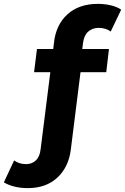

<svg xmlns="http://www.w3.org/2000/svg" viewBox="-113 -770 646 992"><path d="M30 202Q-6 202 -38.5 194Q-71 186 -93 172L-40 59Q-14 78 22 78Q52 78 72.5 58.5Q93 39 97 0L147 -397H63L78 -517H162L166 -550Q176 -642 235.5 -696Q295 -750 393 -750Q427 -750 459.5 -742.5Q492 -735 513 -720L459 -607Q447 -616 431.5 -621Q416 -626 398 -626Q364 -626 342.5 -606.5Q321 -587 316 -548L312 -517H450L436 -397H303L253 2Q242 93 183.5 147.5Q125 202 30 202Z"/></svg>

Font: Montserrat Z
Style: Bold
Weight: 700
Designer: Julieta Ulanovsky
Foundry: Julieta Ulanovsky
Version: Version 8.000